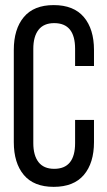

<svg xmlns="http://www.w3.org/2000/svg" viewBox="-20 -727 420 754"><path d="M34.2 -168.9V-530.8Q34.2 -612.8 73.5 -659.9Q112.8 -707 190.9 -707Q269.5 -707 309.3 -659.9Q349.1 -612.8 349.1 -530.8V-467.8H274.9V-535.2Q274.9 -636.2 192.9 -636.2Q151.9 -636.2 131.3 -609.9Q110.8 -583.5 110.8 -535.2V-165Q110.8 -116.7 131.3 -90.3Q151.9 -64 192.9 -64Q274.9 -64 274.9 -165V-255.9H349.1V-168.9Q349.1 -86.9 309.3 -40Q269.5 6.8 190.9 6.8Q112.8 6.8 73.5 -40Q34.2 -86.9 34.2 -168.9Z"/></svg>

Font: Bebas Neue Regular
Style: Regular
Weight: 400
Designer: Ryoichi Tsunekawa
Foundry: Ryoichi Tsunekawa
Version: Version 001.003